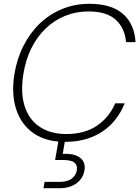

<svg xmlns="http://www.w3.org/2000/svg" viewBox="-20 -732 731 1007"><path d="M321 12Q223 12 158 -32Q93 -76 66 -155.5Q39 -235 55 -340Q68 -422 102.5 -490.5Q137 -559 188.5 -608.5Q240 -658 306.5 -685Q373 -712 449 -712Q564 -712 624.5 -659.5Q685 -607 691 -511H641Q635 -584 587.5 -628Q540 -672 444 -672Q379 -672 322 -649Q265 -626 220 -583Q175 -540 144.5 -479Q114 -418 102 -340Q87 -243 110 -173Q133 -103 189.5 -66Q246 -29 328 -29Q425 -29 489.5 -73.5Q554 -118 584 -190H634Q608 -126 564 -81Q520 -36 459 -12Q398 12 321 12ZM208 255 214 222H291Q334 222 356.5 204.5Q379 187 383 161Q387 134 370 120.5Q353 107 309 107H269L289 -7H323L309 75Q351 73 377.5 83Q404 93 416 113Q428 133 423 161Q419 188 402 209.5Q385 231 357.5 243Q330 255 294 255Z"/></svg>

Font: DM Sans 36pt ExtraLight
Style: Italic
Weight: 250
Italic angle: -10°
Designer: Colophon Foundry, Jonny Pinhorn
Foundry: Colophon Foundry
Version: Version 4.004;gftools[0.9.30]